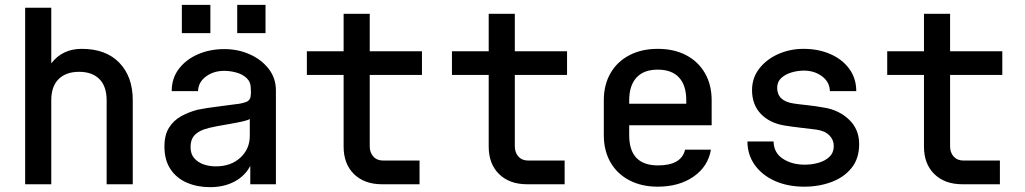

<svg xmlns="http://www.w3.org/2000/svg" viewBox="-20 -762 4240 794"><path d="M84 0V-730H192V-500Q238 -560 318 -560Q418 -560 473.5 -502.5Q529 -445 529 -348V0H421V-347Q421 -405 391 -435Q361 -465 307 -465Q253 -465 222.5 -435Q192 -405 192 -347V0Z M849 12Q796 12 753 -6.5Q710 -25 685 -62.5Q660 -100 660 -156Q660 -204 679 -234Q698 -264 728.5 -281Q759 -298 796 -308Q836 -316 874.5 -320.5Q913 -325 954 -331Q977 -333 997 -340Q1017 -347 1017 -371V-374H1018L1017 -398Q1017 -423 1000 -439Q983 -455 957.5 -462Q932 -469 907 -469Q863 -469 831.5 -445.5Q800 -422 799 -385H690Q690 -438 719.5 -477Q749 -516 798.5 -537.5Q848 -559 908 -559Q964 -559 1012.5 -537.5Q1061 -516 1091 -477.5Q1121 -439 1121 -388V0H1015V-76Q993 -34 949.5 -11Q906 12 849 12ZM872 -74Q935 -74 974 -110Q1013 -146 1013 -200V-270Q1006 -265 984 -260Q962 -255 933 -250Q904 -245 874.5 -239.5Q845 -234 824 -227Q796 -217 782 -200Q768 -183 768 -154Q768 -125 783.5 -107.5Q799 -90 822.5 -82Q846 -74 872 -74ZM732 -742H850V-625H732ZM961 -742H1078V-625H961Z M1560 0Q1487 0 1444 -42Q1401 -84 1401 -156V-452H1249V-550H1401V-705H1509V-550H1725V-452H1509V-157Q1509 -131 1524 -114.5Q1539 -98 1565 -98H1715V0Z M2160 0Q2087 0 2044 -42Q2001 -84 2001 -156V-452H1849V-550H2001V-705H2109V-550H2325V-452H2109V-157Q2109 -131 2124 -114.5Q2139 -98 2165 -98H2315V0Z M2700 10Q2633 10 2582.5 -16.5Q2532 -43 2504.5 -91Q2477 -139 2477 -203V-347Q2477 -411 2504.5 -459Q2532 -507 2582.5 -533.5Q2633 -560 2700 -560Q2768 -560 2818 -533.5Q2868 -507 2895.5 -459Q2923 -411 2923 -347V-244H2582V-203Q2582 -78 2701 -78Q2798 -78 2813 -143H2920Q2908 -73 2848 -31.5Q2788 10 2700 10ZM2582 -333H2818V-348Q2818 -409 2788 -441.5Q2758 -474 2700 -474Q2642 -474 2612 -441Q2582 -408 2582 -347Z M3306 10Q3238 10 3185 -13.5Q3132 -37 3101.5 -79.5Q3071 -122 3071 -177H3179Q3180 -130 3217.5 -105.5Q3255 -81 3308 -81Q3338 -81 3365.5 -89Q3393 -97 3410.5 -114Q3428 -131 3428 -158Q3428 -184 3409.5 -202.5Q3391 -221 3356 -226Q3324 -230 3289.5 -234Q3255 -238 3224 -243Q3163 -253 3126.5 -291Q3090 -329 3090 -389Q3090 -440 3120 -478.5Q3150 -517 3198.5 -538.5Q3247 -560 3303 -560Q3364 -560 3413.5 -538.5Q3463 -517 3492 -477.5Q3521 -438 3521 -385H3412Q3411 -423 3379.5 -446.5Q3348 -470 3304 -470Q3279 -470 3253.5 -462.5Q3228 -455 3211 -439.5Q3194 -424 3194 -399Q3194 -344 3262 -334Q3281 -331 3315 -327.5Q3349 -324 3388 -317Q3450 -307 3491.5 -267Q3533 -227 3533 -166Q3533 -107 3502 -68Q3471 -29 3419 -9.5Q3367 10 3306 10Z M3960 0Q3887 0 3844 -42Q3801 -84 3801 -156V-452H3649V-550H3801V-705H3909V-550H4125V-452H3909V-157Q3909 -131 3924 -114.5Q3939 -98 3965 -98H4115V0Z"/></svg>

Font: Tiny SemiBold
Style: Regular
Weight: 600
Designer: Philipp Nurullin, Konstantin Bulenkov
Foundry: JetBrains
Version: Version 2.251; ttfautohint (v1.8.4.7-5d5b)